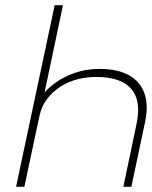

<svg xmlns="http://www.w3.org/2000/svg" viewBox="-20 -720 586 741"><path d="M223 -700H191L42 1H74L132 -271Q140 -310 162 -338.5Q184 -367 214 -386Q244 -405 279 -414Q314 -423 350 -423Q413 -423 452 -403.5Q491 -384 505.5 -344Q520 -304 507 -242L456 1H487L539 -245Q554 -311 538 -358Q522 -405 478 -429.5Q434 -454 365 -454Q312 -454 269.5 -439Q227 -424 197.5 -403Q168 -382 152 -363Z"/></svg>

Font: Advent Pro ExtraLight
Style: Italic
Weight: 250
Italic angle: -12°
Version: Version 3.000